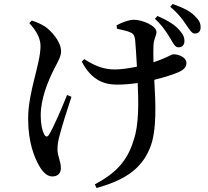

<svg xmlns="http://www.w3.org/2000/svg" viewBox="-20 -859 1040 962"><path d="M833 -667C848 -642 857 -622 873 -622C891 -621 903 -632 904 -650C905 -670 899 -685 879 -708C854 -737 817 -758 769 -779L756 -765C797 -727 817 -693 833 -667ZM912 -736C929 -712 940 -691 956 -691C975 -691 985 -703 985 -720C986 -742 978 -758 955 -780C930 -805 896 -821 845 -839L833 -825C877 -788 896 -759 912 -736ZM127 -743C158 -709 183 -671 183 -629C183 -538 121 -400 121 -265C121 -145 152 -70 178 -25C196 5 217 25 242 25C269 25 285 10 285 -17C285 -52 268 -77 268 -110C268 -136 272 -155 278 -178C288 -218 316 -308 338 -374L316 -383C290 -318 248 -220 226 -185C218 -171 209 -172 201 -186C191 -206 184 -239 184 -281C184 -363 219 -450 253 -517C271 -551 286 -577 286 -602C286 -653 234 -706 207 -725C186 -738 168 -747 139 -756ZM566 -715C591 -709 616 -705 635 -696C648 -690 654 -682 657 -660C660 -632 663 -577 666 -525C627 -517 588 -511 555 -511C502 -511 457 -527 402 -563L390 -550C439 -455 505 -435 566 -435C600 -435 635 -438 670 -443C674 -349 677 -236 650 -158C617 -46 552 13 455 65L464 83C588 48 685 -2 731 -117C768 -204 759 -352 753 -459C806 -472 851 -487 878 -499C905 -512 914 -525 914 -544C914 -570 879 -587 848 -587C841 -587 831 -579 795 -564C782 -559 767 -553 749 -547C748 -578 748 -609 749 -630C750 -664 764 -681 764 -698C764 -730 694 -760 650 -760C627 -760 591 -747 564 -732Z"/></svg>

Font: Noto Serif CJK HK SemiBold
Style: Regular
Weight: 600
Designer: Ryoko NISHIZUKA 西塚涼子 (kana & ideographs); Frank Grießhammer (Latin, Greek & Cyrillic); Wenlong ZHANG 张文龙 (bopomofo); San
Foundry: Adobe
Version: Version 2.001;hotconv 1.1.0;makeotfexe 2.6.0